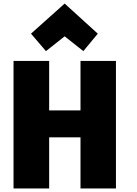

<svg xmlns="http://www.w3.org/2000/svg" viewBox="-20 -1045 767 1078"><path d="M631 13H432V-274H256V13H56V-703H256V-425H432V-703H631ZM343 -841 238 -758 154 -856 343 -1025 529 -856 448 -758Z"/></svg>

Font: Repo Black
Style: Regular
Weight: 900
Designer: Stefan Peev
Foundry: Context Ltd
Version: Version 1.502